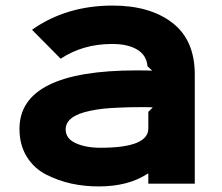

<svg xmlns="http://www.w3.org/2000/svg" viewBox="-20 -659 798 690"><path d="M513 -257 529 -273Q523 -274 491 -274Q438 -274 404 -272Q346 -270 305 -261Q216 -243 216 -194Q216 -161 252 -144.5Q288 -128 341 -128Q513 -128 513 -197ZM680 -391V1H513V-35H511Q441 11 335 11Q284 11 237.5 1Q191 -9 147 -31Q103 -53 76.5 -95.5Q50 -138 50 -196Q50 -406 471 -406Q521 -406 527 -405L510 -421Q507 -460 473.5 -480.5Q440 -501 383 -501Q278 -501 198 -448L95 -552Q218 -639 385 -639Q519 -639 599.5 -577Q680 -515 680 -391Z"/></svg>

Font: Sinkin Sans 700 Bold
Style: Bold
Weight: 700
Designer: Keith Bates
Foundry: K-Type
Version: Sinkin Sans (version 1.0)  by Keith Bates   •   © 2014   www